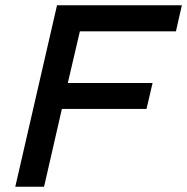

<svg xmlns="http://www.w3.org/2000/svg" viewBox="-20 -710 711 730"><path d="M38.1 0 196.8 -689.9H671.4L648.9 -590.8H283.7L237.8 -394.5H560.1L537.1 -295.9H215.3L147.5 0Z"/></svg>

Font: Acari Sans SemiBold
Style: Italic
Weight: 600
Italic angle: -13°
Designer: Alfredo Marco Pradil and Stefan Peev
Foundry: Hanken Design Co.
Version: Version 1.045;January 11, 2019;FontCreator 11.5.0.2425 64-bi